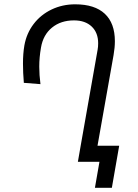

<svg xmlns="http://www.w3.org/2000/svg" viewBox="-20 -750 640 890"><path d="M435 -549.5Q435 -598.5 405 -627Q375 -655.5 323 -655.5Q262 -655.5 221 -622Q180 -588.5 170 -529.5Q162 -484 162 -441Q162 -402 167.5 -360L90.5 -366Q86.5 -413.5 86.5 -455Q86.5 -502 93 -539.5Q103 -595.5 136 -638.8Q169 -682 219.2 -706Q269.5 -730 328.5 -730Q419 -730 465.8 -686.2Q512.5 -642.5 512.5 -559Q512.5 -529.5 506.5 -495L432 -74.5H532.5L498.5 120.5H420L441 0H341L354 -74.5L432.5 -519.5Q435 -532.5 435 -549.5Z"/></svg>

Font: JuliaMono Italic
Style: Regular
Weight: 400
Italic angle: -9°
Monospace: yes
Designer: cormullion
Foundry: corm
Version: Version 0.049; ttfautohint (v1.8.4)